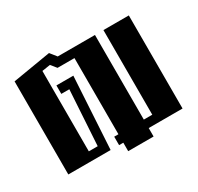

<svg xmlns="http://www.w3.org/2000/svg" viewBox="-116 -608 812 786"><g transform="rotate(-30 290.0 -215.0)"><path d="M200 -470 224 -440H400V-40H440V-440H560V0H400V40H280V0H260V-40H280V-400H200L179 -426L140 -420V-40H182L198 -300H160V-340H240L220 0H20V-440Z"/></g></svg>

Font: SOV_poster
Style: Bold
Weight: 700
Version: Version 1.00